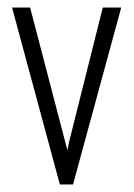

<svg xmlns="http://www.w3.org/2000/svg" viewBox="-20 -490 355 510"><path d="M139 0 12 -470H60L159 -91L164 -115L253 -470H302L174 0Z"/></svg>

Font: Smooch Sans Thin
Style: Regular
Weight: 400
Version: Version 1.010